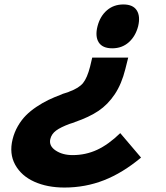

<svg xmlns="http://www.w3.org/2000/svg" viewBox="-20 -840 752 870"><path d="M524.9 -236.8 619.1 -126Q536.1 -56.6 451.4 -23.4Q366.7 9.8 272 9.8Q194.3 9.8 135.5 -16.6Q76.7 -43 48.8 -93.5Q21 -144 37.1 -209Q44.9 -240.7 61 -268.6Q77.1 -296.4 97.4 -316.9Q117.7 -337.4 145 -355.7Q172.4 -374 199.2 -387Q226.1 -399.9 258.8 -412.1Q261.2 -414.1 276.9 -418.7Q292.5 -423.3 293.9 -424.8Q337.9 -440.9 356.4 -463.9Q375 -486.8 388.2 -538.1L397.9 -579.1H561L547.9 -526.9Q531.2 -459.5 500 -412.8Q468.8 -366.2 426.3 -337.6Q383.8 -309.1 319.8 -287.1Q318.4 -285.6 307.6 -282.5Q296.9 -279.3 295.9 -278.8Q254.9 -263.7 234.1 -248.3Q213.4 -232.9 208 -210Q200.7 -179.2 231.9 -158.2Q263.2 -137.2 309.1 -137.2Q368.2 -137.2 419.9 -161.1Q471.7 -185.1 524.9 -236.8ZM606 -721.2Q594.2 -675.8 563.5 -648.4Q532.7 -621.1 488.8 -621.1Q444.3 -621.1 427.2 -648.2Q410.2 -675.3 421.9 -721.2Q433.6 -766.6 464.4 -793.2Q495.1 -819.8 539.1 -819.8Q582.5 -819.8 599.6 -793.2Q616.7 -766.6 606 -721.2Z"/></svg>

Font: Sinkin Sans 700 Bold Italic
Style: Bold Italic
Weight: 700
Italic angle: -112°
Designer: Keith Bates
Foundry: K-Type
Version: Sinkin Sans (version 1.0)  by Keith Bates   •   © 2014   www